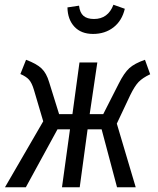

<svg xmlns="http://www.w3.org/2000/svg" viewBox="-20 -789 666 809"><path d="M264.2 -757.8 313 -765.1Q316.4 -735.4 331.8 -722.2Q347.2 -709 376 -709Q435.1 -709 458 -769L505.9 -752Q494.1 -701.7 458.3 -673.8Q422.4 -646 372.1 -646Q321.8 -646 293.5 -676.5Q265.1 -707 264.2 -757.8ZM590.8 -537.1 612.8 -476.1Q580.6 -460.9 564 -443.6Q547.4 -426.3 528.8 -388.2L472.2 -268.1L551.8 0H473.1L408.2 -244.1H349.1L315.9 0H241.2L274.9 -244.1H222.2L88.9 0H1L162.1 -277.8L123 -410.2Q114.3 -439.5 102.5 -452.9Q90.8 -466.3 65.9 -477.1L89.8 -537.1Q134.3 -520.5 155 -500.7Q175.8 -481 187 -442.9L229 -308.1H285.2L314.9 -525.9H390.1L357.9 -308.1H415L480 -436Q502.9 -481.9 525.1 -502Q547.4 -522 590.8 -537.1Z"/></svg>

Font: Fira Sans Compressed Book
Style: Italic
Weight: 350
Width: 3
Italic angle: -8°
Designer: Carrois Corporate & Edenspiekermann AG
Foundry: Carrois Corporate GbR & Edenspiekermann AG
Version: Version 4.203;PS 004.203;hotconv 1.0.88;makeotf.lib2.5.64775